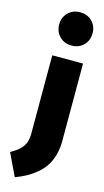

<svg xmlns="http://www.w3.org/2000/svg" viewBox="-222 -872 621 1145"><g transform="rotate(15 88.5 -299.5)"><path d="M225.1 -723.1Q225.1 -678.7 196.3 -649.4Q167.5 -620.1 122.1 -620.1Q76.7 -620.1 47.9 -649.4Q19 -678.7 19 -723.1Q19 -767.1 47.9 -796.1Q76.7 -825.2 122.1 -825.2Q167.5 -825.2 196.3 -796.1Q225.1 -767.1 225.1 -723.1ZM216.8 -534.2V-55.2Q216.8 -6.8 204.8 33.7Q192.9 74.2 173.3 103Q153.8 131.8 124.5 156Q95.2 180.2 65.7 196Q36.1 211.9 -1 226.1L-66.9 87.9Q-43.5 74.7 -28.8 63.7Q-14.2 52.7 -0.2 36.6Q13.7 20.5 20.3 -1.2Q26.9 -22.9 26.9 -51.8V-534.2Z"/></g></svg>

Font: Fira Sans Compressed Heavy
Style: Regular
Weight: 900
Width: 1
Designer: Carrois Corporate & Edenspiekermann AG
Foundry: Carrois Corporate GbR & Edenspiekermann AG
Version: Version 4.203;PS 004.203;hotconv 1.0.88;makeotf.lib2.5.64775